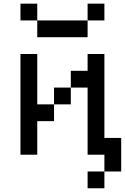

<svg xmlns="http://www.w3.org/2000/svg" viewBox="-20 -838 676 1040"><path d="M90.9 -545.5V0H181.8V-181.8H272.7V-272.7H181.8V-545.5ZM454.5 -363.6V0H545.5V90.9H636.4V-90.9H545.5V-545.5H454.5V-454.5H363.6V-363.6ZM272.7 -363.6V-272.7H363.6V-363.6ZM90.9 -818.2V-727.3H181.8V-818.2ZM181.8 -727.3V-636.4H454.5V-727.3ZM454.5 -818.2V-727.3H545.5V-818.2ZM454.5 90.9V181.8H545.5V90.9Z"/></svg>

Font: Departure Mono
Style: Regular
Weight: 400
Monospace: yes
Designer: Helena Zhang
Version: Version 1.500;Glyphs 3.3.1 (3343)